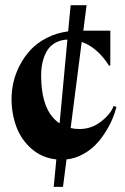

<svg xmlns="http://www.w3.org/2000/svg" viewBox="-20 -669 488 747"><path d="M211.9 -189 242.2 -515.1Q213.9 -513.7 193.4 -501.5Q172.9 -489.3 161.6 -469.2Q150.4 -449.2 145.3 -426Q140.1 -402.8 140.1 -376Q140.1 -236.3 211.9 -189ZM409.2 -549.8V-414.1H403.8Q358.4 -484.9 297.9 -505.9L254.9 -170.9Q270 -167 289.1 -167Q335.9 -167 373.5 -196.3Q411.1 -225.6 421.9 -256.8L433.1 -252.9Q426.8 -228 416 -203.1Q405.3 -178.2 387.9 -151.4Q370.6 -124.5 349.6 -103.5Q328.6 -82.5 299.8 -67.4Q271 -52.2 238.8 -48.8L225.1 58.1H189L199.2 -48.8Q143.1 -54.7 102.5 -90.3Q62 -126 43.5 -176.5Q24.9 -227.1 24.9 -285.2Q24.9 -316.9 32.5 -349.6Q40 -382.3 57.1 -415.3Q74.2 -448.2 99.1 -475.1Q124 -502 161.9 -521.5Q199.7 -541 245.1 -546.9L254.9 -648.9H316.9L304.2 -549.8Z"/></svg>

Font: Bluu Next
Style: Bold
Weight: 700
Designer: Jean-Baptiste Morizot, Igor Stepanchenko (Cyrillic)
Foundry: Igor Stepanchenko
Version: Version 1.005